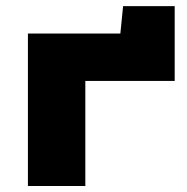

<svg xmlns="http://www.w3.org/2000/svg" viewBox="-20 -617 622 637"><path d="M72.6 0V-505.8H379.3L388.4 -596.7H559.6V-348.5H263.1V0Z"/></svg>

Font: Science Gothic
Style: Regular
Weight: 400
Designer: Thomas Phinney, Vassil Kateliev, Brandon Buerkle
Foundry: Font Detective LLC
Version: Version 1.018